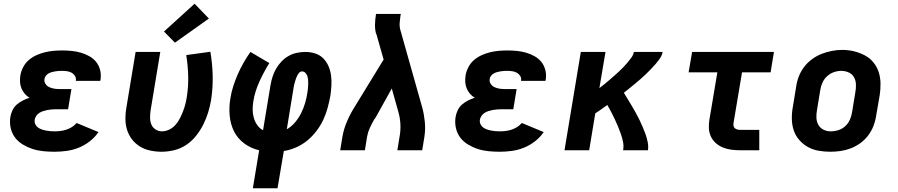

<svg xmlns="http://www.w3.org/2000/svg" viewBox="-20 -810 4840 1035"><path d="M274 8Q244 8 213.5 5Q183 2 155.5 -7Q128 -16 103 -31Q78 -46 61 -68.5Q44 -91 37.5 -120.5Q31 -150 36 -180Q39 -198 47.5 -216Q56 -234 70.5 -246.5Q85 -259 102.5 -268Q120 -277 139 -283Q124 -292 113 -305Q102 -318 95.5 -334Q89 -350 88 -368Q87 -386 90 -405Q94 -427 105.5 -449Q117 -471 136 -487Q155 -503 177.5 -513Q200 -523 223 -528.5Q246 -534 269 -536Q292 -538 315 -538Q341 -538 366.5 -535.5Q392 -533 416 -526Q440 -519 461.5 -507Q483 -495 498 -476.5Q513 -458 519.5 -433Q526 -408 522 -383Q522 -380 521.5 -378Q521 -376 520 -374H389Q389 -375 389 -375.5Q389 -376 389 -377Q391 -390 384 -401Q377 -412 366 -418Q355 -424 342 -426Q329 -428 315 -428Q306 -428 297 -427.5Q288 -427 278.5 -425.5Q269 -424 260 -421.5Q251 -419 242.5 -414.5Q234 -410 227.5 -402Q221 -394 220 -385Q217 -371 224.5 -359Q232 -347 244 -341Q256 -335 270 -332.5Q284 -330 298 -330H365L347 -221H280Q269 -221 258 -220Q247 -219 236 -217Q225 -215 214 -211.5Q203 -208 193 -202Q183 -196 176 -186Q169 -176 167 -165Q165 -153 169.5 -142Q174 -131 183 -124Q192 -117 203 -113Q214 -109 226 -106.5Q238 -104 250 -103Q262 -102 274 -102Q290 -102 306 -104Q322 -106 337.5 -111Q353 -116 367.5 -125Q382 -134 393 -147L511 -98Q491 -69 463 -47.5Q435 -26 403.5 -13.5Q372 -1 339 3.5Q306 8 274 8Z M851 8Q820 8 789.5 1.5Q759 -5 734 -20.5Q709 -36 691 -59.5Q673 -83 664.5 -111.5Q656 -140 656 -171.5Q656 -203 662 -234L711 -530H844L792 -216Q789 -197 789 -177Q789 -157 795.5 -140Q802 -123 818 -112.5Q834 -102 853 -102Q873 -102 892.5 -111.5Q912 -121 926 -137Q940 -153 949.5 -171.5Q959 -190 966.5 -209.5Q974 -229 979 -248Q984 -267 987 -287Q996 -345 994.5 -401Q993 -457 984 -513L1114 -531Q1125 -467 1126.5 -402Q1128 -337 1118 -271Q1112 -237 1102 -204Q1092 -171 1076 -139Q1060 -107 1037 -78Q1014 -49 984 -29Q954 -9 919.5 -0.5Q885 8 851 8ZM923 -580 864 -640 1029 -790 1106 -710Z M1343 205 1377 0Q1333 -10 1297 -36.5Q1261 -63 1241.5 -102Q1222 -141 1218 -188Q1214 -235 1222 -280Q1227 -313 1237.5 -345.5Q1248 -378 1261.5 -409Q1275 -440 1292.5 -471Q1310 -502 1330 -530L1432 -470Q1417 -446 1403.5 -421Q1390 -396 1378.5 -370.5Q1367 -345 1358.5 -318.5Q1350 -292 1346 -266Q1342 -243 1342 -220Q1342 -197 1348 -175.5Q1354 -154 1366.5 -136Q1379 -118 1398 -108L1438 -350Q1442 -373 1449 -395.5Q1456 -418 1468 -439Q1480 -460 1497 -478Q1514 -496 1535 -508Q1556 -520 1579.5 -525Q1603 -530 1626 -530Q1653 -530 1678.5 -522Q1704 -514 1722 -496Q1740 -478 1750.5 -454Q1761 -430 1764.5 -403.5Q1768 -377 1766.5 -349.5Q1765 -322 1761 -294Q1755 -261 1746 -228Q1737 -195 1722.5 -164Q1708 -133 1686 -104Q1664 -75 1636.5 -52.5Q1609 -30 1576 -15.5Q1543 -1 1510 4L1476 205ZM1526 -113Q1552 -128 1571.5 -151.5Q1591 -175 1604 -201.5Q1617 -228 1625 -255.5Q1633 -283 1637 -311Q1639 -322 1640 -333.5Q1641 -345 1641.5 -356Q1642 -367 1641 -378Q1640 -389 1637 -399Q1634 -409 1626.5 -417Q1619 -425 1608 -425Q1599 -425 1592.5 -417.5Q1586 -410 1582 -402Q1578 -394 1575 -385Q1572 -376 1569.5 -367.5Q1567 -359 1565 -350.5Q1563 -342 1562 -333Z M1814 0 1826 -74Q1833 -114 1850 -154Q1867 -194 1890 -231L2048 -489L2011 -619Q2011 -622 2009.5 -624Q2008 -626 2007 -629Q2001 -652 2001.5 -677Q2002 -702 2006 -728L2007 -735H2141L2139 -728Q2136 -708 2134.5 -687.5Q2133 -667 2138 -649L2256 -231Q2266 -194 2270 -154Q2274 -114 2268 -74L2256 0H2122L2134 -74Q2140 -106 2138.5 -138.5Q2137 -171 2129 -201L2092 -333L2004 -175Q2002 -172 1999.5 -169Q1997 -166 1995 -163V-162Q1983 -141 1973 -119Q1963 -97 1959 -74L1947 0Z M2674 8Q2644 8 2613.5 5Q2583 2 2555.5 -7Q2528 -16 2503 -31Q2478 -46 2461 -68.5Q2444 -91 2437.5 -120.5Q2431 -150 2436 -180Q2439 -198 2447.5 -216Q2456 -234 2470.5 -246.5Q2485 -259 2502.5 -268Q2520 -277 2539 -283Q2524 -292 2513 -305Q2502 -318 2495.5 -334Q2489 -350 2488 -368Q2487 -386 2490 -405Q2494 -427 2505.5 -449Q2517 -471 2536 -487Q2555 -503 2577.5 -513Q2600 -523 2623 -528.5Q2646 -534 2669 -536Q2692 -538 2715 -538Q2741 -538 2766.5 -535.5Q2792 -533 2816 -526Q2840 -519 2861.5 -507Q2883 -495 2898 -476.5Q2913 -458 2919.5 -433Q2926 -408 2922 -383Q2922 -380 2921.5 -378Q2921 -376 2920 -374H2789Q2789 -375 2789 -375.5Q2789 -376 2789 -377Q2791 -390 2784 -401Q2777 -412 2766 -418Q2755 -424 2742 -426Q2729 -428 2715 -428Q2706 -428 2697 -427.5Q2688 -427 2678.5 -425.5Q2669 -424 2660 -421.5Q2651 -419 2642.5 -414.5Q2634 -410 2627.5 -402Q2621 -394 2620 -385Q2617 -371 2624.5 -359Q2632 -347 2644 -341Q2656 -335 2670 -332.5Q2684 -330 2698 -330H2765L2747 -221H2680Q2669 -221 2658 -220Q2647 -219 2636 -217Q2625 -215 2614 -211.5Q2603 -208 2593 -202Q2583 -196 2576 -186Q2569 -176 2567 -165Q2565 -153 2569.5 -142Q2574 -131 2583 -124Q2592 -117 2603 -113Q2614 -109 2626 -106.5Q2638 -104 2650 -103Q2662 -102 2674 -102Q2690 -102 2706 -104Q2722 -106 2737.5 -111Q2753 -116 2767.5 -125Q2782 -134 2793 -147L2911 -98Q2891 -69 2863 -47.5Q2835 -26 2803.5 -13.5Q2772 -1 2739 3.5Q2706 8 2674 8Z M3023 0 3111 -530H3244L3211 -335Q3225 -345 3238 -356Q3251 -367 3264 -378Q3277 -389 3290 -400.5Q3303 -412 3315.5 -423.5Q3328 -435 3340 -447.5Q3352 -460 3363 -473Q3374 -486 3384 -500Q3394 -514 3397 -530H3552Q3549 -512 3538 -496Q3527 -480 3514.5 -465.5Q3502 -451 3488.5 -437Q3475 -423 3461 -409.5Q3447 -396 3432.5 -383.5Q3418 -371 3403 -358.5Q3388 -346 3373 -334Q3358 -322 3343 -310Q3354 -292 3365 -274Q3376 -256 3386.5 -238Q3397 -220 3407.5 -201.5Q3418 -183 3427 -164Q3436 -145 3444.5 -125.5Q3453 -106 3460 -86Q3467 -66 3471.5 -44Q3476 -22 3473 0H3339Q3343 -23 3338.5 -45Q3334 -67 3327 -87.5Q3320 -108 3311.5 -128Q3303 -148 3294 -167.5Q3285 -187 3275 -206Q3265 -225 3254 -244Q3238 -232 3221.5 -221Q3205 -210 3189 -199L3156 0Z M3969 0Q3946 0 3922.5 -3Q3899 -6 3878 -14.5Q3857 -23 3840 -37.5Q3823 -52 3813 -72.5Q3803 -93 3801.5 -116.5Q3800 -140 3804 -164L3847 -420H3692L3711 -530H4152L4134 -420H3980L3934 -146Q3933 -138 3934.5 -130.5Q3936 -123 3941.5 -118.5Q3947 -114 3954.5 -112Q3962 -110 3969 -110H4073V0Z M4456 8Q4424 8 4392.5 2.5Q4361 -3 4334.5 -18Q4308 -33 4288 -56Q4268 -79 4258.5 -108Q4249 -137 4248.5 -169.5Q4248 -202 4254 -234L4272 -344Q4276 -372 4286.5 -399Q4297 -426 4315 -449.5Q4333 -473 4357.5 -491Q4382 -509 4409 -519.5Q4436 -530 4464 -535.5Q4492 -541 4520 -541Q4553 -541 4583.5 -533.5Q4614 -526 4641 -512Q4668 -498 4687.5 -474.5Q4707 -451 4716.5 -422Q4726 -393 4726.5 -360.5Q4727 -328 4722 -296L4703 -186Q4699 -158 4688.5 -131Q4678 -104 4660.5 -80.5Q4643 -57 4618.5 -39Q4594 -21 4566.5 -10.5Q4539 0 4511 4Q4483 8 4456 8ZM4458 -102Q4479 -102 4499.5 -108.5Q4520 -115 4536 -129.5Q4552 -144 4561 -164Q4570 -184 4573 -204L4591 -314Q4595 -335 4594 -356Q4593 -377 4583.5 -394Q4574 -411 4555 -419.5Q4536 -428 4515 -428Q4495 -428 4475 -421Q4455 -414 4439 -399.5Q4423 -385 4414 -365.5Q4405 -346 4402 -326L4384 -216Q4380 -195 4381 -174.5Q4382 -154 4391.5 -137Q4401 -120 4419 -111Q4437 -102 4458 -102Z"/></svg>

Font: Iosevka Curly XBdEx
Style: Italic
Weight: 800
Width: 7
Italic angle: -9°
Monospace: yes
Designer: Belleve Invis
Foundry: Belleve Invis
Version: Version 11.1.0; ttfautohint (v1.8.3)